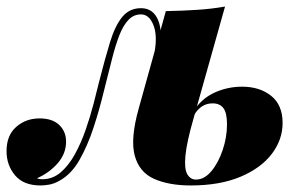

<svg xmlns="http://www.w3.org/2000/svg" viewBox="-78 -553 934 587"><path d="M514 -192Q493 -119 489 -78Q485 -37 494.5 -20.5Q504 -4 521 -4Q547 -4 568.5 -30Q590 -56 603 -95Q616 -134 616 -173Q616 -208 605 -222.5Q594 -237 572 -237Q554 -237 540 -228Q526 -219 516 -202L519 -221Q543 -255 581.5 -271.5Q620 -288 662 -288Q716 -288 751 -260Q786 -232 786 -177Q786 -126 753 -82.5Q720 -39 657 -12.5Q594 14 505 14Q439 14 393.5 -6Q348 -26 334 -77Q320 -128 346 -221L429 -519Q481 -520 526 -523Q571 -526 610 -533ZM51 -5Q83 -5 107.5 -26Q132 -47 151 -81.5Q170 -116 184 -156.5Q198 -197 208 -235.5Q218 -274 225 -303Q243 -374 258.5 -424.5Q274 -475 296 -501.5Q318 -528 353 -528Q391 -528 406 -490Q421 -452 405 -397L394 -391Q404 -444 391 -476.5Q378 -509 353 -509Q331 -509 315 -492.5Q299 -476 287 -445.5Q275 -415 264 -371Q253 -327 239 -272Q226 -218 208 -163Q190 -108 165 -64Q140 -20 103 0Q87 9 72 11.5Q57 14 46 14Q-6 14 -32 -17Q-58 -48 -58 -91Q-58 -139 -28.5 -165Q1 -191 43 -191Q82 -191 103 -171Q124 -151 124 -120Q124 -83 98 -53.5Q72 -24 35 -8Q37 -7 41.5 -6Q46 -5 51 -5Z"/></svg>

Font: Playfair Display Black
Style: Italic
Weight: 900
Italic angle: -14°
Designer: Claus Eggers Sørensen
Foundry: Claus Eggers Sørensen
Version: Version 1.203